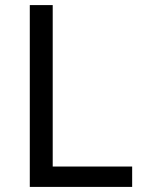

<svg xmlns="http://www.w3.org/2000/svg" viewBox="-20 -734 564 754"><path d="M97 0V-714H187V-80H499V0Z"/></svg>

Font: Noto Sans Old Persian
Style: Regular
Weight: 400
Designer: Monotype Design Team
Foundry: Monotype Imaging Inc.
Version: Version 2.001; ttfautohint (v1.8.4.7-5d5b)